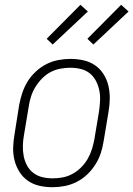

<svg xmlns="http://www.w3.org/2000/svg" viewBox="-20 -774 557 802"><path d="M200 8Q171 8 144.5 2Q118 -4 96.5 -19Q75 -34 61 -56.5Q47 -79 40.5 -105Q34 -131 35 -159Q36 -187 41 -215L60 -335Q65 -361 73 -385.5Q81 -410 95 -433Q109 -456 129.5 -475Q150 -494 173.5 -506Q197 -518 223 -523Q249 -528 274 -528Q302 -528 329 -522Q356 -516 377.5 -501Q399 -486 413 -463.5Q427 -441 433 -415Q439 -389 438.5 -361Q438 -333 433 -305L413 -185Q409 -159 401 -134.5Q393 -110 378.5 -87Q364 -64 344 -45Q324 -26 300 -14Q276 -2 250.5 3Q225 8 200 8ZM200 -29Q221 -29 242 -33Q263 -37 282.5 -47.5Q302 -58 318.5 -74.5Q335 -91 346 -110Q357 -129 363.5 -149.5Q370 -170 374 -191L394 -311Q397 -333 398 -355Q399 -377 394.5 -398Q390 -419 380 -437.5Q370 -456 354 -468.5Q338 -481 317 -486Q296 -491 273 -491Q253 -491 231.5 -487Q210 -483 190.5 -472.5Q171 -462 155 -445.5Q139 -429 127.5 -410Q116 -391 109.5 -370.5Q103 -350 100 -329L80 -209Q76 -187 75.5 -165Q75 -143 79 -122Q83 -101 93 -82.5Q103 -64 119.5 -51.5Q136 -39 157 -34Q178 -29 200 -29ZM370 -588 345 -612 486 -754 517 -726ZM200 -588 175 -612 316 -754 347 -726Z"/></svg>

Font: Iosevka SS04 XLt Obl
Style: Regular
Weight: 200
Italic angle: -9°
Monospace: yes
Designer: Belleve Invis
Foundry: Belleve Invis
Version: Version 19.0.0; ttfautohint (v1.8.4)